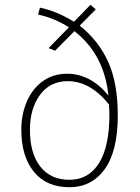

<svg xmlns="http://www.w3.org/2000/svg" viewBox="-20 -772 586 802"><path d="M472 -290Q472 -141 417.5 -65.5Q363 10 270 10Q174 10 121.5 -54.5Q69 -119 69 -231Q69 -293 91.5 -346.5Q114 -400 157.5 -432Q201 -464 260 -464Q358 -464 433 -373Q424 -458 389.5 -524.5Q355 -591 291 -642L210 -560L183 -571L268 -658Q204 -698 139 -711L147 -740Q219 -725 289 -681L358 -752L380 -733L313 -665Q392 -602 432 -513.5Q472 -425 472 -290ZM437 -293Q437 -314 435 -336Q357 -433 263 -433Q189 -433 147 -375.5Q105 -318 105 -230Q105 -131 148.5 -76Q192 -21 270 -21Q350 -21 393.5 -90.5Q437 -160 437 -293Z"/></svg>

Font: FiraGO UltraLight
Style: Regular
Weight: 200
Designer: bBox Type
Foundry: bBox Type GmbH
Version: Version 1.001